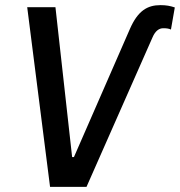

<svg xmlns="http://www.w3.org/2000/svg" viewBox="-20 -728 701 748"><path d="M486 -615C517 -686 554 -708 605 -708C628 -708 643 -705 661 -699L646 -613C637 -617 628 -618 616 -618C600 -618 585 -608 574 -582L317 0H175L86 -700H196L261 -116H268Z"/></svg>

Font: Fixel Text 20240404 Medium
Style: Italic
Weight: 500
Width: 4
Italic angle: -10°
Designer: AlfaBravo + MacPaw
Foundry: Kyrylo Tkachov, Marchela Mozhyna, Serhii Makarenko, Maria Weinstein, Zakhar Kryvoshyya
Version: Version 1.211;Glyphs 3.2 (3225)